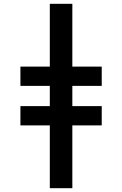

<svg xmlns="http://www.w3.org/2000/svg" viewBox="-20 -843 640 1006"><path d="M241 143V-186H87V-287H241V-393H87V-494H241V-823H359V-494H513V-393H359V-287H513V-186H359V143Z"/></svg>

Font: Iosevka Slab Extended
Style: Bold
Weight: 700
Width: 7
Monospace: yes
Designer: Belleve Invis
Foundry: Belleve Invis
Version: Version 11.1.0; ttfautohint (v1.8.3)